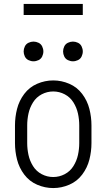

<svg xmlns="http://www.w3.org/2000/svg" viewBox="-20 -946 540 974"><path d="M150 -635Q137 -635 124.5 -641Q112 -647 106 -659.5Q100 -672 100 -685Q100 -698 106 -710.5Q112 -723 124.5 -729Q137 -735 150 -735Q163 -735 175.5 -729Q188 -723 194 -710.5Q200 -698 200 -685Q200 -672 194 -659.5Q188 -647 175.5 -641Q163 -635 150 -635ZM350 -635Q337 -635 324.5 -641Q312 -647 306 -659.5Q300 -672 300 -685Q300 -698 306 -710.5Q312 -723 324.5 -729Q337 -735 350 -735Q363 -735 375.5 -729Q388 -723 394 -710.5Q400 -698 400 -685Q400 -672 394 -659.5Q388 -647 375.5 -641Q363 -635 350 -635ZM250 8Q208 8 168.5 -9Q129 -26 103 -60.5Q77 -95 66.5 -136.5Q56 -178 56 -220V-310Q56 -352 66.5 -393.5Q77 -435 103 -469.5Q129 -504 168.5 -521Q208 -538 250 -538Q292 -538 331.5 -521Q371 -504 397 -469.5Q423 -435 433.5 -393.5Q444 -352 444 -310V-220Q444 -178 433.5 -136.5Q423 -95 397 -60.5Q371 -26 331.5 -9Q292 8 250 8ZM250 -48Q281 -48 308.5 -62.5Q336 -77 352.5 -103.5Q369 -130 375.5 -160Q382 -190 382 -220V-310Q382 -340 375.5 -370Q369 -400 352.5 -426.5Q336 -453 308.5 -467.5Q281 -482 250 -482Q219 -482 191.5 -467.5Q164 -453 147.5 -426.5Q131 -400 124.5 -370Q118 -340 118 -310V-220Q118 -190 124.5 -160Q131 -130 147.5 -103.5Q164 -77 191.5 -62.5Q219 -48 250 -48ZM100 -870V-926H400V-870Z"/></svg>

Font: Iosevka SS01 Light
Style: Regular
Weight: 300
Monospace: yes
Designer: Belleve Invis
Foundry: Belleve Invis
Version: 2.3.3; ttfautohint (v1.8.3)